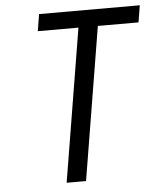

<svg xmlns="http://www.w3.org/2000/svg" viewBox="-53 -781 705 828"><g transform="rotate(-5 300.0 -367.5)"><path d="M202 0 311 -662H135L147 -735H583L571 -662H395L286 0Z"/></g></svg>

Font: Iosevka Aile Oblique
Style: Regular
Weight: 400
Italic angle: -9°
Designer: Belleve Invis
Foundry: Belleve Invis
Version: Version 31.1.0; ttfautohint (v1.8.4)